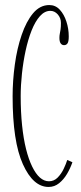

<svg xmlns="http://www.w3.org/2000/svg" viewBox="-20 -731 323 761"><path d="M172.5 10Q111.5 10 70.8 -80Q30 -170 30 -349Q30 -411.5 38.8 -475.2Q47.5 -539 65.8 -592.5Q84 -646 111.2 -678.5Q138.5 -711 175.5 -711Q200 -711 217 -692.5Q234 -674 243.2 -645.5Q252.5 -617 252.5 -586.5Q252.5 -566 247.5 -559Q242.5 -552 234 -552Q225.5 -552 220.5 -559Q215.5 -566 215.5 -581Q215.5 -590 217 -597.2Q218.5 -604.5 220 -614.2Q221.5 -624 221.5 -640Q221.5 -659.5 209 -673.8Q196.5 -688 179.5 -688Q157 -688 138.2 -667Q119.5 -646 105.2 -610Q91 -574 81.5 -530Q72 -486 67 -439.2Q62 -392.5 62 -350Q62 -287 67.5 -234.2Q73 -181.5 83.2 -140.5Q93.5 -99.5 107.5 -70.8Q121.5 -42 138.2 -27.2Q155 -12.5 174 -12.5Q194 -12.5 208.5 -27.2Q223 -42 232.5 -62Q242 -82 246.5 -97L267 -88Q259 -64.5 245.8 -42Q232.5 -19.5 214.2 -4.8Q196 10 172.5 10Z"/></svg>

Font: Imbue 48pt Thin
Style: Regular
Weight: 250
Designer: Tyler Finck
Foundry: Etcetera Type Company
Version: Version 1.102